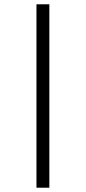

<svg xmlns="http://www.w3.org/2000/svg" viewBox="-20 -719 401 895"><path d="M150 156V-699H210V156Z"/></svg>

Font: Faustina
Style: Regular
Weight: 400
Designer: Alfonso Garcia
Foundry: http://www.omnibus-type.com
Version: Version 1.200